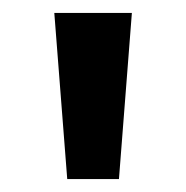

<svg xmlns="http://www.w3.org/2000/svg" viewBox="-20 -814 288 297"><path d="M84 -537H164L184 -794H64Z"/></svg>

Font: Noto Sans Kannada SemiCondensed SemiBold
Style: Regular
Weight: 600
Width: 4
Designer: Jelle Bosma - Monotype Design Team
Foundry: Monotype Imaging Inc.
Version: Version 2.005